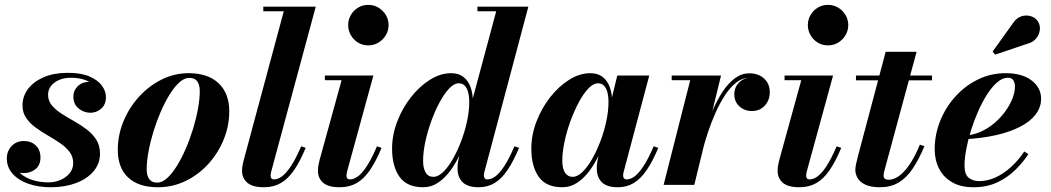

<svg xmlns="http://www.w3.org/2000/svg" viewBox="-20 -778 4425 808"><path d="M194.3 10Q141 10 99.1 -4.8Q57.2 -19.5 33 -46.9Q8.7 -74.3 8.7 -111.3Q8.7 -141.3 28.5 -162.9Q48.3 -184.5 81.3 -184.5Q111.3 -184.5 130.8 -165.6Q150.3 -146.8 150.3 -115.3Q150.3 -83 129.3 -66.2Q108.3 -49.5 80 -49.5Q60.8 -49.5 44.6 -57.6Q28.5 -65.7 19.1 -79.7Q9.7 -93.8 9.7 -111.3H36.7Q36.7 -80 56.6 -57.4Q76.5 -34.8 110 -22.6Q143.5 -10.5 183.8 -10.5Q210.5 -10.5 234.2 -20.5Q258 -30.5 273 -48.9Q288 -67.3 288 -92Q288 -118.7 272.6 -138.9Q257.2 -159 233 -175.5Q208.7 -192 181.4 -207.9Q154 -223.7 129.7 -241.5Q105.5 -259.2 90.1 -281.7Q74.7 -304.2 74.7 -334.5Q74.7 -372.7 98.2 -403.9Q121.8 -435 164.6 -453.3Q207.5 -471.5 265.3 -471.5Q321.8 -471.5 357.1 -456Q392.5 -440.5 409.1 -417.1Q425.8 -393.7 425.8 -370.2Q425.8 -337.7 405.8 -320.6Q385.8 -303.5 360.8 -303.5Q333 -303.5 310.9 -321.5Q288.7 -339.5 288.7 -371.5Q288.7 -397 307.3 -415.3Q325.8 -433.5 355.8 -433.5Q382.5 -433.5 403.6 -416Q424.8 -398.5 424.8 -370.2H401.3Q401.3 -390.5 386.5 -409Q371.8 -427.5 344.1 -439.1Q316.5 -450.8 277.8 -450.8Q251 -450.8 229.4 -441.8Q207.8 -432.7 195 -416.7Q182.3 -400.7 182.3 -379.5Q182.3 -354 198 -334.9Q213.8 -315.8 238.6 -299.9Q263.5 -284 291.5 -268.2Q319.5 -252.5 344.4 -233.7Q369.3 -215 385 -190.5Q400.8 -166 400.8 -132Q400.8 -88.8 373.5 -56.9Q346.3 -25 299.5 -7.5Q252.8 10 194.3 10Z M644.3 10Q563 10 519.4 -31Q475.7 -72 475.7 -147Q475.7 -209.7 499.7 -267.7Q523.7 -325.7 565.3 -371.2Q606.8 -416.7 660.5 -443.4Q714.3 -470 773.8 -470Q855.3 -470 900 -427.5Q944.8 -385 944.8 -310Q944.8 -248.3 921.4 -190.9Q898 -133.5 856.8 -88.1Q815.5 -42.8 761 -16.4Q706.5 10 644.3 10ZM641.8 -9.5Q662.3 -9.5 683.3 -28.4Q704.3 -47.3 724.2 -79.5Q744.2 -111.8 761.7 -152.1Q779.2 -192.5 792.5 -235.9Q805.7 -279.3 813.2 -320.6Q820.7 -362 820.7 -395.3Q820.7 -421 810.2 -435.6Q799.8 -450.3 776.3 -450.3Q756 -450.3 734.9 -431.4Q713.8 -412.5 693.8 -380.2Q673.8 -348 656.3 -307.6Q638.8 -267.2 625.5 -223.9Q612.3 -180.5 604.8 -139.4Q597.3 -98.2 597.3 -64.5Q597.3 -39.2 608 -24.4Q618.8 -9.5 641.8 -9.5Z M1091 10Q1042.8 10 1020.7 -9.1Q998.7 -28.3 998.7 -59Q998.7 -73 1001 -84.4Q1003.2 -95.8 1005.5 -103.5L1174.2 -730.5H1088V-750H1308.8L1121.3 -55.8Q1120.3 -51.5 1119.5 -47Q1118.8 -42.5 1118.8 -39Q1118.8 -23 1133.5 -23Q1148.8 -23 1166.1 -35.4Q1183.5 -47.8 1203.9 -78.1Q1224.3 -108.5 1247.5 -162.3L1266.5 -155.8Q1242.5 -98.3 1217.3 -61.6Q1192 -25 1161.6 -7.5Q1131.3 10 1091 10Z M1409.8 10Q1361.5 10 1339.8 -9Q1318 -28 1318 -59Q1318 -72.3 1320.4 -84Q1322.7 -95.8 1324.7 -103.8L1417.5 -440.5H1347.2V-460H1551.3L1440.5 -55.8Q1439.5 -51.8 1438.8 -47.3Q1438 -42.8 1438 -38.8Q1438 -32 1441.4 -27.5Q1444.8 -23 1452.8 -23Q1468.3 -23 1485.6 -35.3Q1503 -47.5 1523.1 -78Q1543.3 -108.5 1566.5 -162.3L1585.8 -155.8Q1561.8 -98.3 1536.5 -61.6Q1511.3 -25 1480.8 -7.5Q1450.3 10 1409.8 10ZM1529.8 -587Q1505.8 -587 1486.6 -598.9Q1467.5 -610.7 1456.4 -630.2Q1445.2 -649.7 1445.2 -672.5Q1445.2 -695.2 1456.4 -714.6Q1467.5 -734 1486.6 -745.7Q1505.8 -757.5 1529.8 -757.5Q1553.8 -757.5 1573.1 -745.7Q1592.5 -734 1603.9 -714.6Q1615.3 -695.2 1615.3 -672.5Q1615.3 -649.7 1603.9 -630.2Q1592.5 -610.7 1573.1 -598.9Q1553.8 -587 1529.8 -587Z M1994.3 10Q1948.5 10 1927 -11.1Q1905.5 -32.3 1905.5 -68.8Q1905.5 -74.5 1905.9 -82.3Q1906.2 -90 1907.7 -97.5L1923 -174.8L1955 -256.8L1957.2 -317.3L2068.2 -730.5H1989.2V-750H2203.5L2018.3 -53.8Q2016.3 -45.8 2016.3 -38.5Q2016.3 -32.5 2019.8 -27.8Q2023.3 -23 2031.5 -23Q2047 -23 2064.3 -35.4Q2081.5 -47.8 2101.6 -78.1Q2121.8 -108.5 2145 -162.3L2164.3 -155.8Q2140.3 -98.3 2115.3 -61.6Q2090.3 -25 2060.9 -7.5Q2031.5 10 1994.3 10ZM1761 10Q1692.2 10 1661.1 -34.3Q1630 -78.5 1630 -152.5Q1630 -210 1651.5 -266.2Q1673 -322.5 1709 -368.5Q1745 -414.5 1789.1 -442.2Q1833.2 -470 1878.5 -470Q1909.5 -470 1929.9 -454.5Q1950.2 -439 1960.4 -410.9Q1970.5 -382.8 1970.5 -344.5Q1970.5 -319.8 1964.4 -284.1Q1958.2 -248.5 1946.1 -208.6Q1934 -168.8 1916.3 -130Q1898.5 -91.3 1875.1 -59.6Q1851.8 -28 1823.3 -9Q1794.7 10 1761 10ZM1803.8 -33.8Q1824 -33.8 1845.3 -54.4Q1866.5 -75 1886 -109.3Q1905.5 -143.5 1921.1 -185Q1936.7 -226.5 1945.7 -268.9Q1954.7 -311.3 1954.7 -347.8Q1954.7 -372.3 1950 -390.1Q1945.2 -408 1935.6 -417.7Q1926 -427.5 1910.5 -427.5Q1890.8 -427.5 1869.9 -405.2Q1849 -383 1829.5 -346.6Q1810 -310.2 1794.4 -266.7Q1778.8 -223.2 1769.6 -180.1Q1760.5 -137 1760.5 -101.7Q1760.5 -69.5 1771.4 -51.6Q1782.3 -33.8 1803.8 -33.8Z M2346.5 10Q2277.7 10 2246.9 -34.3Q2216 -78.5 2216 -152.5Q2216 -210 2237.5 -266.2Q2259 -322.5 2295 -368.5Q2331 -414.5 2375.1 -442.2Q2419.2 -470 2464.5 -470Q2495.7 -470 2516.1 -454.3Q2536.5 -438.5 2546.5 -410.4Q2556.5 -382.3 2556.5 -344.5Q2556.5 -319.5 2550.4 -283.6Q2544.2 -247.8 2532 -207.9Q2519.7 -168 2502 -129.4Q2484.3 -90.8 2460.9 -59.3Q2437.5 -27.8 2408.9 -8.9Q2380.2 10 2346.5 10ZM2389.8 -33.8Q2410 -33.8 2431.3 -54.4Q2452.5 -75 2472 -109.1Q2491.5 -143.3 2507.1 -184.8Q2522.7 -226.3 2531.7 -268.6Q2540.7 -311 2540.7 -347.5Q2540.7 -372 2536 -390Q2531.2 -408 2521.6 -417.7Q2512 -427.5 2496.5 -427.5Q2476.8 -427.5 2455.8 -405.4Q2434.8 -383.2 2415.3 -346.7Q2395.8 -310.2 2380.1 -266.9Q2364.5 -223.5 2355.4 -180.2Q2346.3 -137 2346.3 -101.7Q2346.3 -69.5 2357.6 -51.6Q2369 -33.8 2389.8 -33.8ZM2580.3 10Q2534 10 2512.7 -11.1Q2491.5 -32.3 2491.5 -68.8Q2491.5 -78.3 2492.1 -85.4Q2492.7 -92.5 2493.7 -97.5L2509 -174.8L2534.7 -254.3L2548.7 -340.3L2577.7 -460H2712.3L2604.3 -53.8Q2602.3 -46.3 2602.3 -38.5Q2602.3 -32.3 2605.9 -27.6Q2609.5 -23 2617.5 -23Q2632.8 -23 2650.1 -35.4Q2667.5 -47.8 2687.6 -78.1Q2707.8 -108.5 2731 -162.3L2750.3 -155.8Q2726.3 -98.3 2701 -61.6Q2675.8 -25 2646.5 -7.5Q2617.3 10 2580.3 10Z M2772.7 0 2884.7 -440.5H2806.7V-460H3014.3L2901.8 0ZM2924.8 -142.7Q2934 -183.2 2947.8 -228.2Q2961.5 -273.2 2980.1 -316Q2998.8 -358.7 3022 -393.5Q3045.3 -428.2 3073.1 -448.9Q3101 -469.5 3133.3 -469.5Q3171.3 -469.5 3195.4 -447.6Q3219.5 -425.7 3219.5 -390Q3219.5 -356.5 3198.5 -333.6Q3177.5 -310.7 3144.3 -310.7Q3113 -310.7 3091.6 -330.4Q3070.3 -350 3070.3 -381Q3070.3 -412.2 3091.4 -432.1Q3112.5 -452 3145.3 -452Q3176.8 -452 3197.6 -436.1Q3218.5 -420.2 3218.5 -390L3199 -390.2Q3199 -418 3181.1 -434.2Q3163.3 -450.5 3132.8 -450.5Q3103.8 -450.5 3078 -430.2Q3052.3 -410 3030.4 -376.4Q3008.5 -342.7 2990.5 -302Q2972.5 -261.2 2958.8 -219.7Q2945 -178.2 2936.3 -142.7Z M3344.3 10Q3296 10 3274.3 -9Q3252.5 -28 3252.5 -59Q3252.5 -72.3 3254.9 -84Q3257.2 -95.8 3259.2 -103.8L3352 -440.5H3281.7V-460H3485.8L3375 -55.8Q3374 -51.8 3373.3 -47.3Q3372.5 -42.8 3372.5 -38.8Q3372.5 -32 3375.9 -27.5Q3379.3 -23 3387.3 -23Q3402.8 -23 3420.1 -35.3Q3437.5 -47.5 3457.6 -78Q3477.8 -108.5 3501 -162.3L3520.3 -155.8Q3496.3 -98.3 3471 -61.6Q3445.8 -25 3415.3 -7.5Q3384.8 10 3344.3 10ZM3464.3 -587Q3440.3 -587 3421.1 -598.9Q3402 -610.7 3390.9 -630.2Q3379.7 -649.7 3379.7 -672.5Q3379.7 -695.2 3390.9 -714.6Q3402 -734 3421.1 -745.7Q3440.3 -757.5 3464.3 -757.5Q3488.3 -757.5 3507.6 -745.7Q3527 -734 3538.4 -714.6Q3549.8 -695.2 3549.8 -672.5Q3549.8 -649.7 3538.4 -630.2Q3527 -610.7 3507.6 -598.9Q3488.3 -587 3464.3 -587Z M3683.5 10Q3645 10 3622.2 -0.6Q3599.5 -11.3 3589.5 -28.1Q3579.5 -45 3579.5 -63.3Q3579.5 -75 3583.4 -91.3Q3587.2 -107.5 3591 -122.5L3707.2 -560H3837.3L3703 -64Q3701.5 -58.8 3700 -52.1Q3698.5 -45.5 3698.5 -38.5Q3698.5 -21.5 3720 -21.5Q3733.5 -21.5 3749.4 -29.1Q3765.3 -36.8 3782 -53.7Q3798.8 -70.7 3816.3 -99.1Q3833.8 -127.5 3851 -169L3870.3 -163Q3846.3 -105.5 3820 -67Q3793.8 -28.5 3760.8 -9.2Q3727.8 10 3683.5 10ZM3582.2 -440V-460H3902.3V-440Z M4076.8 10Q4022.5 10 3986.3 -11.3Q3950 -32.5 3931.7 -68.8Q3913.5 -105 3913.5 -150Q3913.5 -211.5 3936.5 -268.9Q3959.5 -326.3 4000.4 -371.6Q4041.3 -417 4095.4 -443.5Q4149.5 -470 4211.5 -470Q4282.5 -470 4321.9 -439Q4361.3 -408 4361.3 -363Q4361.3 -326.5 4338.5 -296.6Q4315.8 -266.7 4273.5 -244.9Q4231.3 -223 4172.8 -209.6Q4114.3 -196.2 4042.3 -192.2V-207.7Q4077.5 -210 4109.3 -224.6Q4141 -239.3 4166.9 -261.8Q4192.8 -284.3 4211.8 -310.9Q4230.8 -337.5 4241 -364.3Q4251.3 -391 4251.3 -413.5Q4251.3 -428.8 4244.6 -439.8Q4238 -450.8 4221.3 -450.8Q4199 -450.8 4177 -432Q4155 -413.2 4134.6 -381.6Q4114.3 -350 4096.9 -310.9Q4079.5 -271.7 4066.5 -230.1Q4053.5 -188.5 4046.3 -149.7Q4039 -111 4039 -81Q4039 -44.5 4056.4 -30.1Q4073.8 -15.8 4101.3 -15.8Q4135.3 -15.8 4169.3 -31.2Q4203.3 -46.7 4234.4 -74.9Q4265.5 -103 4290.5 -140.5L4307.8 -129.3Q4284.5 -94 4251.9 -62.1Q4219.3 -30.3 4176 -10.1Q4132.8 10 4076.8 10ZM4167.5 -548 4157.3 -561 4243 -680.5Q4254.5 -698 4269.4 -705.5Q4284.3 -713 4299.6 -712.6Q4315 -712.3 4327.8 -705.8Q4340.5 -699.3 4347.3 -689Q4358 -673 4356 -652.9Q4354 -632.7 4340.5 -616.2Q4327 -599.7 4303 -593.7Z"/></svg>

Font: Bodoni Moda
Style: Italic
Weight: 400
Italic angle: -13°
Designer: Owen Earl
Foundry: indestructible type
Version: Version 2.005